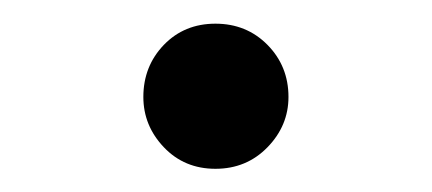

<svg xmlns="http://www.w3.org/2000/svg" viewBox="-20 -443 367 163"><path d="M162.9 -299.7Q136.5 -299.7 119.1 -318Q101.7 -336.3 101.7 -360.7Q101.7 -386.8 119.1 -404.9Q136.5 -422.9 162.9 -422.9Q189.3 -422.9 207.1 -404.9Q224.9 -386.8 224.9 -360.7Q224.9 -336.3 207.1 -318Q189.3 -299.7 162.9 -299.7Z"/></svg>

Font: Noto Serif JP
Style: Regular
Weight: 200
Designer: Ryoko NISHIZUKA 西塚涼子 (kana & ideographs); Frank Grießhammer (Latin, Greek & Cyrillic); Wenlong ZHANG 张文龙 (bopomofo); San
Foundry: Adobe
Version: Version 2.001;hotconv 1.1.0;makeotfexe 2.6.0